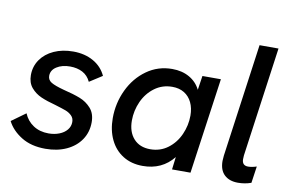

<svg xmlns="http://www.w3.org/2000/svg" viewBox="-74 -830 1481 973"><g transform="rotate(10 666.0 -344.0)"><path d="M12.5 -99.5 85 -152Q100.5 -114.5 133.5 -92.8Q166.5 -71 212 -71Q242.5 -71 267.2 -80.8Q292 -90.5 306.5 -108.2Q321 -126 321 -148.5Q321 -168.5 308 -181.2Q295 -194 277 -200.8Q259 -207.5 221 -219Q177 -230.5 146.2 -244Q115.5 -257.5 94.2 -282.5Q73 -307.5 73 -347Q73 -391.5 97.5 -426.8Q122 -462 165.5 -481.8Q209 -501.5 264.5 -501.5Q323.5 -501.5 368 -476.5Q412.5 -451.5 433.5 -406L368 -364Q353.5 -395 326 -409.5Q298.5 -424 261.5 -424Q220.5 -424 192.8 -406.2Q165 -388.5 165 -359Q165 -338 184.2 -326.2Q203.5 -314.5 250 -302Q302 -289.5 336 -276.2Q370 -263 394 -236Q418 -209 418 -164.5Q418 -113.5 391.5 -74.2Q365 -35 317.8 -13.2Q270.5 8.5 210 8.5Q136 8.5 85.8 -22.8Q35.5 -54 12.5 -99.5Z M519.5 -204Q519.5 -281.5 552 -350Q584.5 -418.5 642.5 -460Q700.5 -501.5 773.5 -501.5Q824.5 -501.5 862.2 -480Q900 -458.5 919 -420L930 -493H1025L955.5 0H860.5L868.5 -65Q810 8.5 710.5 8.5Q652 8.5 608.8 -18.5Q565.5 -45.5 542.5 -93.8Q519.5 -142 519.5 -204ZM905 -284.5Q905 -323 891 -352Q877 -381 851.2 -396.8Q825.5 -412.5 790 -412.5Q738.5 -412.5 699 -383.2Q659.5 -354 638.2 -307Q617 -260 617 -209Q617 -150.5 648 -116Q679 -81.5 733.5 -81.5Q785 -81.5 824 -110.8Q863 -140 884 -187Q905 -234 905 -284.5Z M1105 -87Q1105 -94.5 1107 -114.5L1188 -697H1285.5L1207 -133.5Q1206 -126.5 1206 -114Q1206 -81 1237.5 -81Q1256 -81 1281 -89L1268.5 -3Q1236.5 8.5 1200.5 8.5Q1156 8.5 1130.5 -15.8Q1105 -40 1105 -87Z"/></g></svg>

Font: HK Grotesk Medium
Style: Italic
Weight: 500
Italic angle: -8°
Designer: Alfredo Marco Pradil
Foundry: Hanken Design Co.
Version: Version 3.004